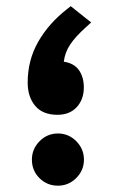

<svg xmlns="http://www.w3.org/2000/svg" viewBox="-20 -603 367 623"><path d="M83.5 -85Q83.5 -119.6 108.4 -144.8Q133.3 -169.9 168 -169.9Q202.6 -169.9 227.5 -144.8Q252.4 -119.6 252.4 -85Q252.4 -50.3 227.5 -25.4Q202.6 -0.5 168 -0.5Q132.8 -0.5 108.2 -24.9Q83.5 -49.3 83.5 -85ZM258.8 -514.6Q224.6 -483.9 207.8 -458.7Q190.9 -433.6 187 -402.8Q220.2 -397.9 236.1 -375.5Q252 -353 252 -319.3Q252 -280.3 229 -255.4Q206.1 -230.5 166.5 -230.5Q118.7 -230.5 94.2 -259.5Q69.8 -288.6 69.8 -335Q69.8 -407.7 104 -467.5Q138.2 -527.3 197.8 -573.7L209.5 -583L221.7 -573.2L257.8 -544.4L275.9 -530.3Z"/></svg>

Font: Shabnam FD-WOL
Style: Bold-FD-WOL
Weight: 700
Foundry: DejaVu fonts team - Redesigned by Saber Rastikerdar - Based on Vazir font
Version: Version 5.0.0